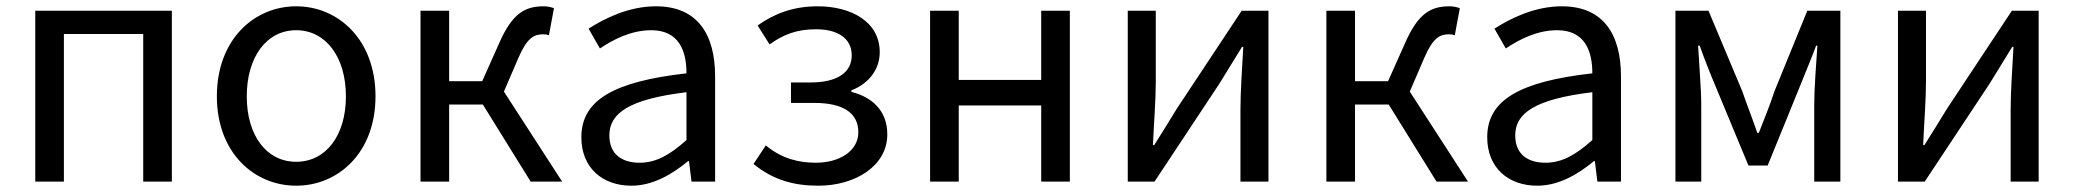

<svg xmlns="http://www.w3.org/2000/svg" viewBox="-20 -577 6589 610"><path d="M92 0H183V-469H435V0H526V-543H92Z M921 13C1054 13 1173 -91 1173 -271C1173 -452 1054 -557 921 -557C788 -557 669 -452 669 -271C669 -91 788 13 921 13ZM921 -63C827 -63 764 -146 764 -271C764 -396 827 -481 921 -481C1015 -481 1079 -396 1079 -271C1079 -146 1015 -63 921 -63Z M1581 -286 1627 -393C1655 -458 1677 -468 1706 -468C1714 -468 1718 -467 1724 -465L1740 -551C1732 -554 1720 -557 1708 -557C1649 -557 1608 -536 1566 -440L1512 -319H1407V-543H1316V0H1407V-245H1514L1666 0H1766Z M1986 13C2053 13 2114 -22 2166 -65H2169L2177 0H2252V-334C2252 -468 2196 -557 2064 -557C1977 -557 1900 -518 1850 -486L1886 -423C1929 -452 1986 -481 2049 -481C2138 -481 2161 -414 2161 -344C1930 -318 1827 -259 1827 -141C1827 -43 1895 13 1986 13ZM2012 -60C1958 -60 1916 -85 1916 -147C1916 -217 1978 -262 2161 -284V-132C2108 -85 2065 -60 2012 -60Z M2580 13C2696 13 2799 -49 2799 -150C2799 -227 2749 -269 2685 -285V-290C2742 -312 2775 -358 2775 -411C2775 -509 2683 -557 2578 -557C2499 -557 2439 -533 2387 -496L2425 -436C2469 -467 2510 -484 2573 -484C2639 -484 2686 -457 2686 -401C2686 -348 2642 -315 2555 -315H2493V-250H2568C2657 -250 2707 -219 2707 -157C2707 -97 2647 -60 2572 -60C2517 -60 2464 -73 2413 -115L2374 -56C2438 -4 2504 13 2580 13Z M2935 0H3026V-242H3288V0H3379V-543H3288V-323H3026V-543H2935Z M3563 0H3648L3854 -311C3874 -344 3905 -394 3926 -428H3930C3926 -357 3921 -284 3921 -227V0H4010V-543H3925L3719 -232C3699 -199 3668 -149 3647 -116H3643C3646 -186 3652 -259 3652 -316V-543H3563Z M4459 -286 4505 -393C4533 -458 4555 -468 4584 -468C4592 -468 4596 -467 4602 -465L4618 -551C4610 -554 4598 -557 4586 -557C4527 -557 4486 -536 4444 -440L4390 -319H4285V-543H4194V0H4285V-245H4392L4544 0H4644Z M4864 13C4931 13 4992 -22 5044 -65H5047L5055 0H5130V-334C5130 -468 5074 -557 4942 -557C4855 -557 4778 -518 4728 -486L4764 -423C4807 -452 4864 -481 4927 -481C5016 -481 5039 -414 5039 -344C4808 -318 4705 -259 4705 -141C4705 -43 4773 13 4864 13ZM4890 -60C4836 -60 4794 -85 4794 -147C4794 -217 4856 -262 5039 -284V-132C4986 -85 4943 -60 4890 -60Z M5303 0H5385V-245C5385 -293 5378 -376 5375 -432H5380C5395 -390 5413 -344 5430 -304L5535 -51H5596L5699 -304C5715 -344 5734 -389 5750 -432H5754C5750 -376 5744 -293 5744 -245V0H5827V-543H5722L5618 -288C5603 -242 5585 -199 5568 -155H5563C5548 -199 5531 -242 5515 -288L5408 -543H5303Z M6010 0H6095L6301 -311C6321 -344 6352 -394 6373 -428H6377C6373 -357 6368 -284 6368 -227V0H6457V-543H6372L6166 -232C6146 -199 6115 -149 6094 -116H6090C6093 -186 6099 -259 6099 -316V-543H6010Z"/></svg>

Font: Noto Sans CJK TC Regular
Style: Regular
Weight: 400
Designer: Ryoko NISHIZUKA (kana & ideographs); Paul D. Hunt (Latin, Greek & Cyrillic); Wenlong ZHANG (bopomofo); Sandoll Communica
Foundry: Adobe Systems Incorporated
Version: Version 1.001;PS 1.001;hotconv 1.0.78;makeotf.lib2.5.61930